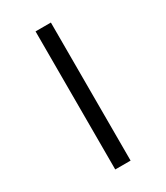

<svg xmlns="http://www.w3.org/2000/svg" viewBox="-219 -992 938 1084"><g transform="rotate(-30 250.0 -450.0)"><path d="M200 0V-900H300V0Z"/></g></svg>

Font: GalmuriMono9 Regular
Style: Regular
Weight: 400
Designer: Lee Minseo (quiple)
Version: Version 2.399;hotconv 1.1.1;makeotfexe 2.6.0 DEVELOPMENT